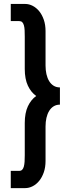

<svg xmlns="http://www.w3.org/2000/svg" viewBox="-20 -780 392 984"><path d="M165.5 -288.1Q139.2 -306.6 123 -340.8Q106.9 -375 106.9 -426.8V-591.8Q106.9 -609.9 106.2 -624.8Q105.5 -639.6 102.5 -650.1Q99.6 -660.6 94 -666.3Q88.4 -671.9 78.6 -671.9H35.2V-759.8H108.4Q128.9 -759.8 147.7 -750Q166.5 -740.2 181.2 -722.2Q195.8 -704.1 204.6 -678.5Q213.4 -652.8 213.4 -620.6V-585.4V-444.3Q213.4 -420.4 218 -399.9Q222.7 -379.4 231.9 -364.3Q241.2 -349.1 254.9 -340.6Q268.6 -332 287.1 -332V-243.7Q268.6 -243.7 254.9 -235.1Q241.2 -226.6 231.9 -211.4Q222.7 -196.3 218 -176Q213.4 -155.8 213.4 -131.8V9.3V44.9Q213.4 77.1 204.6 102.8Q195.8 128.4 181.2 146.5Q166.5 164.6 147.7 174.3Q128.9 184.1 108.4 184.1H35.2V95.7H78.6Q87.9 95.7 93.5 90.1Q99.1 84.5 102.1 74Q105 63.5 106 48.8Q106.9 34.2 106.9 15.6V-149.4Q106.9 -201.2 123 -235.4Q139.2 -269.5 165.5 -288.1Z"/></svg>

Font: Twentytwelve Slab
Style: TwentytwelveSlab
Weight: 700
Designer: Domenico Catapano
Version: Version 1.00 2012